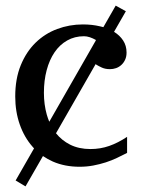

<svg xmlns="http://www.w3.org/2000/svg" viewBox="-20 -581 506 683"><path d="M70.8 82 35.6 61 101.1 -53.2Q98.6 -56.2 96.2 -58.6Q66.4 -92.3 50.3 -138.2Q34.2 -184.1 34.2 -237.8Q34.2 -300.8 53.7 -348.6Q73.2 -396.5 106.4 -429Q139.6 -461.4 183.3 -477.8Q227.1 -494.1 274.9 -494.1Q307.6 -494.1 335.9 -487.3Q342.3 -485.8 347.7 -484.4L391.6 -561L427.7 -541L385.7 -467.8Q406.2 -455.1 418 -437Q430.2 -418.5 430.2 -394Q430.2 -379.4 425 -368.4Q419.9 -357.4 411.6 -349.9Q403.3 -342.3 392.8 -338.6Q382.3 -335 371.1 -335Q354.5 -335 342.3 -340.6Q330.1 -346.2 320.8 -352.1V-354L179.2 -106.9Q199.7 -81.5 229.5 -66.4Q260.7 -50.8 301.8 -50.8Q336.9 -50.8 368.4 -61.8Q399.9 -72.8 432.1 -94.2V-37.1Q415 -28.3 396.2 -19.3Q377.4 -10.3 356.2 -3.4Q335 3.4 311.8 7.8Q288.6 12.2 263.2 12.2Q210.4 12.2 168 -6.3Q149.4 -14.6 132.8 -25.9ZM320.8 -439Q310.5 -444.8 299.6 -448.5Q288.6 -452.1 278.8 -452.1Q245.6 -452.1 219 -437Q192.4 -421.9 174.1 -395Q155.8 -368.2 146 -331.3Q136.2 -294.4 136.2 -251Q136.2 -209.5 146.5 -172.9Q150.4 -159.7 155.3 -147.9L320.8 -437Z"/></svg>

Font: Charis SIL Afr
Style: Regular
Weight: 400
Foundry: SIL International
Version: Version 5.000